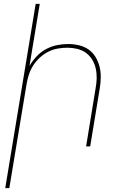

<svg xmlns="http://www.w3.org/2000/svg" viewBox="-20 -755 640 990"><path d="M7 215 164 -735H185L132 -415Q147 -441 168.5 -464Q190 -487 217 -501.5Q244 -516 273 -522Q302 -528 331 -528Q360 -528 387.5 -521.5Q415 -515 437 -499.5Q459 -484 473 -460.5Q487 -437 493.5 -410.5Q500 -384 499.5 -355Q499 -326 494 -297L445 0H424L473 -300Q478 -326 478.5 -352Q479 -378 473.5 -402.5Q468 -427 455 -448Q442 -469 422.5 -483Q403 -497 378 -503Q353 -509 327 -509Q303 -509 277.5 -504.5Q252 -500 228.5 -488Q205 -476 185 -457.5Q165 -439 151 -417Q137 -395 129 -370.5Q121 -346 117 -321L28 215Z"/></svg>

Font: Iosevka Thin Extended Oblique
Style: Regular
Weight: 100
Width: 7
Italic angle: -9°
Monospace: yes
Designer: Belleve Invis
Foundry: Belleve Invis
Version: Version 32.5.0; ttfautohint (v1.8.4)